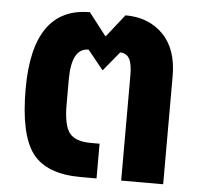

<svg xmlns="http://www.w3.org/2000/svg" viewBox="-46 -635 719 683"><g transform="rotate(5 313.5 -293.5)"><path d="M267 0Q144 0 94 -66Q44 -132 44 -295Q44 -587 248 -587L310 -507H312L375 -587Q458 -587 509.5 -535Q561 -483 561 -386V0H411V-377Q411 -416 401 -434.5Q391 -453 368 -454L312 -386H310L255 -454Q194 -454 194 -342V-252Q194 -179 215 -151.5Q236 -124 292 -124H323V0Z"/></g></svg>

Font: Anuphan
Style: Bold
Weight: 700
Designer: Mike Abbink, Paul van der Laan, Pieter van Rosmalen, Mint Tantisuwanna
Foundry: Bold Monday; Cadson Demak
Version: Version 3.002;hotconv 1.0.109;makeotfexe 2.5.65596